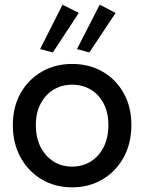

<svg xmlns="http://www.w3.org/2000/svg" viewBox="-20 -804 627 832"><path d="M292.5 7.8Q219.2 7.8 161.1 -26.4Q103 -60.5 69.3 -121.6Q35.6 -182.6 35.6 -262.2Q35.6 -340.3 69.3 -400.1Q103 -460 161.1 -493.4Q219.2 -526.9 292.5 -526.9Q366.7 -526.9 424.8 -493.4Q482.9 -460 516.1 -400.1Q549.3 -340.3 549.3 -262.2Q549.3 -182.6 515.6 -121.6Q481.9 -60.5 423.8 -26.4Q365.7 7.8 292.5 7.8ZM292.5 -82Q338.4 -82 374 -104.7Q409.7 -127.4 429.7 -167.7Q449.7 -208 449.7 -262.2Q449.7 -314.5 429.7 -354Q409.7 -393.6 374 -415.3Q338.4 -437 292.5 -437Q247.6 -437 211.9 -415.3Q176.3 -393.6 155.8 -354.2Q135.3 -314.9 135.3 -262.2Q135.3 -208 155.5 -167.7Q175.8 -127.4 211.2 -104.7Q246.6 -82 292.5 -82ZM209 -576.7 153.8 -591.3 251 -783.7 321.3 -748ZM367.2 -576.7 313.5 -591.3 412.1 -783.7 481 -748Z"/></svg>

Font: Reddit Sans Medium
Style: Regular
Weight: 500
Designer: Stephen Hutchings
Foundry: Reddit
Version: Version 1.014